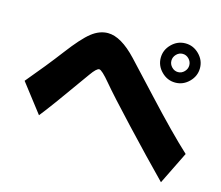

<svg xmlns="http://www.w3.org/2000/svg" viewBox="-107 -906 1214 1053"><g transform="rotate(15 500.0 -379.5)"><path d="M22.5 -337.9Q117.2 -450.2 188.5 -544.4Q259.8 -638.7 304.7 -673.8Q349.6 -709 397.5 -709Q471.7 -709 562.5 -612.3Q573.2 -601.6 726.6 -436Q879.9 -270.5 979.5 -178.7L888.7 5.9Q776.4 -108.4 646 -247.6Q515.6 -386.7 466.3 -445.8Q417 -504.9 401.9 -504.9Q386.7 -504.9 356.4 -461.9Q197.3 -237.3 147.5 -175.8ZM744.1 -575.2Q710.9 -608.4 710.9 -653.3Q710.9 -698.2 744.1 -731.4Q777.3 -764.6 822.3 -764.6Q867.2 -764.6 900.4 -731.4Q933.6 -698.2 933.6 -653.3Q933.6 -608.4 900.4 -575.2Q867.2 -542 822.3 -542Q777.3 -542 744.1 -575.2ZM786.6 -689.5Q771.5 -673.8 771.5 -653.3Q771.5 -632.8 786.6 -617.2Q801.8 -601.6 822.3 -601.6Q842.8 -601.6 857.9 -617.2Q873 -632.8 873 -653.3Q873 -673.8 857.9 -689.5Q842.8 -705.1 822.3 -705.1Q801.8 -705.1 786.6 -689.5Z"/></g></svg>

Font: GenEi M Gothic v2 Black
Style: Regular
Weight: 900
Version: Version 2.0